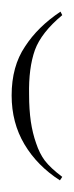

<svg xmlns="http://www.w3.org/2000/svg" viewBox="-20 -65 127 330"><path d="M87 239Q67 224 57 211Q48 199 42 181Q36 164 33 144Q30 123 30 98Q29 52 40 21Q51 -9 87 -39L84 -45Q45 -19 23 15Q0 49 0 99Q0 146 22 183Q44 220 83 245Z"/></svg>

Font: Bravura Text
Style: Regular
Weight: 400
Designer: Daniel Spreadbury et al.
Foundry: Steinberg Media Technologies GmbH
Version: Version 1.393